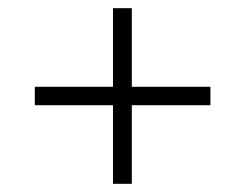

<svg xmlns="http://www.w3.org/2000/svg" viewBox="-20 -592 599 469"><path d="M256 -143V-335H65V-380H256V-572H302V-380H494V-335H302V-143Z"/></svg>

Font: Noto Serif Khmer Light
Style: Regular
Weight: 300
Version: Version 2.003